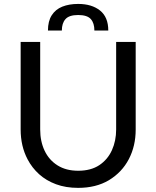

<svg xmlns="http://www.w3.org/2000/svg" viewBox="-20 -924 776 953"><path d="M368 8.5Q306.5 8.5 258 -9.5Q209.5 -27.5 174.2 -59.2Q139 -91 117 -133Q82.5 -198.5 82.5 -281V-716H179.5V-281.5Q179.5 -222 201.5 -175.8Q223.5 -129.5 265.8 -103Q308 -76.5 368 -76.5Q431 -76.5 472.8 -104.2Q514.5 -132 535.5 -178.5Q556.5 -225 556.5 -281V-716H653.5V-281Q653.5 -199.5 619.5 -134.2Q585.5 -69 520.5 -29.5Q456.5 8.5 368 8.5ZM517.5 -772.5H448.5Q448.5 -809 431 -829Q413 -849.5 368 -849.5Q323 -849.5 305 -829Q287 -809 287 -772.5H218Q218 -819 236.8 -848.2Q255.5 -877.5 289.2 -891Q323 -904.5 368 -904.5Q435.5 -904.5 476.5 -871.8Q517.5 -839 517.5 -772.5Z"/></svg>

Font: Verano Sans
Style: Regular
Weight: 400
Designer: Lukasz Dziedzic with Adam Twardoch and Botio Nikoltchev
Foundry: tyPoland Lukasz Dziedzic
Version: Version 3.001;December 28, 2019;FontCreator 12.0.0.2547 64-b